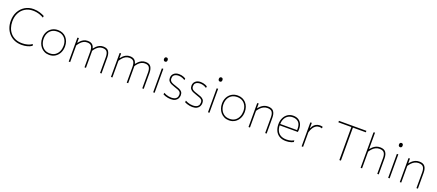

<svg xmlns="http://www.w3.org/2000/svg" viewBox="108 -2228 8472 3726"><g transform="rotate(20 4344.5 -365.0)"><path d="M417 9Q334 9 267.8 -19.2Q201.5 -47.5 155.2 -97.8Q109 -148 84.5 -215Q60 -282 60 -359Q60 -467.5 105 -550Q150 -632.5 227.5 -678.8Q305 -725 403 -725Q439 -725 472.5 -719.5Q506 -714 535.2 -704.8Q564.5 -695.5 588.8 -685.2Q613 -675 630 -665L625 -630Q586.5 -652 549 -665.8Q511.5 -679.5 474.8 -685.8Q438 -692 402 -692Q311.5 -692 241.8 -650.5Q172 -609 132.5 -534Q93 -459 93 -358Q93 -288.5 113.5 -228Q134 -167.5 174.8 -121.8Q215.5 -76 275.8 -50Q336 -24 415 -24Q442 -24 468.8 -27.2Q495.5 -30.5 521.5 -37.2Q547.5 -44 572 -55.2Q596.5 -66.5 619 -82L625 -47Q604 -32.5 579.2 -21.8Q554.5 -11 527.8 -4.2Q501 2.5 473 5.8Q445 9 417 9Z M986 9Q930 9 886 -12Q842 -33 811.2 -69.2Q780.5 -105.5 764.2 -152.5Q748 -199.5 748 -251Q748 -325 778.2 -382Q808.5 -439 862.2 -471.5Q916 -504 986 -504Q1040 -504 1083.2 -485Q1126.5 -466 1157.5 -431.5Q1188.5 -397 1204.8 -351Q1221 -305 1221 -251Q1221 -178.5 1191.8 -119.5Q1162.5 -60.5 1109.5 -25.8Q1056.5 9 986 9ZM986 -23Q1054.5 -23 1099.8 -55.8Q1145 -88.5 1167.5 -140.5Q1190 -192.5 1190 -251Q1190 -316.5 1165.2 -366.2Q1140.5 -416 1094.8 -444Q1049 -472 986 -472Q918.5 -472 872.2 -442.5Q826 -413 802.5 -362.8Q779 -312.5 779 -251Q779 -192.5 801.8 -140.5Q824.5 -88.5 870.5 -55.8Q916.5 -23 986 -23Z M1388 0Q1388 -56.5 1388 -108.5Q1388 -160.5 1388 -221V-271Q1388 -324.5 1388 -381.5Q1388 -438.5 1388 -494L1418 -497V-402H1424Q1438.5 -422.5 1462.8 -446.2Q1487 -470 1521.2 -487Q1555.5 -504 1600 -504Q1664 -504 1697.5 -472.8Q1731 -441.5 1740 -383L1741 -379Q1742.5 -366.5 1743.2 -353.5Q1744 -340.5 1744 -326Q1744 -294 1744 -271.8Q1744 -249.5 1744 -221Q1744 -163.5 1744 -110Q1744 -56.5 1744 0H1714Q1714 -56.5 1714 -110Q1714 -163.5 1714 -221V-326Q1714 -398 1689 -435Q1664 -472 1598 -472Q1557.5 -472 1524.8 -454.5Q1492 -437 1465.8 -408Q1439.5 -379 1418 -345V-221Q1418 -160.5 1418 -108.5Q1418 -56.5 1418 0ZM2035 0Q2035 -56.5 2035 -110Q2035 -163.5 2035 -221V-326Q2035 -398 2010 -435Q1985 -472 1919 -472Q1878.5 -472 1845.8 -454.8Q1813 -437.5 1786.5 -408.8Q1760 -380 1739 -345L1735 -399H1741Q1757.5 -421 1782.5 -445.5Q1807.5 -470 1842 -487Q1876.5 -504 1921 -504Q2002 -504 2033.5 -456.2Q2065 -408.5 2065 -326Q2065 -294 2065 -271.8Q2065 -249.5 2065 -221Q2065 -163.5 2065 -110Q2065 -56.5 2065 0Z M2260 0Q2260 -56.5 2260 -108.5Q2260 -160.5 2260 -221V-271Q2260 -324.5 2260 -381.5Q2260 -438.5 2260 -494L2290 -497V-402H2296Q2310.5 -422.5 2334.8 -446.2Q2359 -470 2393.2 -487Q2427.5 -504 2472 -504Q2536 -504 2569.5 -472.8Q2603 -441.5 2612 -383L2613 -379Q2614.5 -366.5 2615.2 -353.5Q2616 -340.5 2616 -326Q2616 -294 2616 -271.8Q2616 -249.5 2616 -221Q2616 -163.5 2616 -110Q2616 -56.5 2616 0H2586Q2586 -56.5 2586 -110Q2586 -163.5 2586 -221V-326Q2586 -398 2561 -435Q2536 -472 2470 -472Q2429.5 -472 2396.8 -454.5Q2364 -437 2337.8 -408Q2311.5 -379 2290 -345V-221Q2290 -160.5 2290 -108.5Q2290 -56.5 2290 0ZM2907 0Q2907 -56.5 2907 -110Q2907 -163.5 2907 -221V-326Q2907 -398 2882 -435Q2857 -472 2791 -472Q2750.5 -472 2717.8 -454.8Q2685 -437.5 2658.5 -408.8Q2632 -380 2611 -345L2607 -399H2613Q2629.5 -421 2654.5 -445.5Q2679.5 -470 2714 -487Q2748.5 -504 2793 -504Q2874 -504 2905.5 -456.2Q2937 -408.5 2937 -326Q2937 -294 2937 -271.8Q2937 -249.5 2937 -221Q2937 -163.5 2937 -110Q2937 -56.5 2937 0Z M3132 0Q3132 -56.5 3132 -108.5Q3132 -160.5 3132 -221V-271Q3132 -311.5 3132 -348.2Q3132 -385 3132 -420.8Q3132 -456.5 3132 -494L3162 -495.5Q3162 -458 3162 -422Q3162 -386 3162 -349Q3162 -312 3162 -271V-221Q3162 -160.5 3162 -108.5Q3162 -56.5 3162 0ZM3145 -638Q3129.5 -638 3118.8 -649Q3108 -660 3108 -681Q3108 -703.5 3118.8 -714.2Q3129.5 -725 3146 -725Q3162.5 -725 3172.8 -714Q3183 -703 3183 -681Q3183 -660 3172.8 -649Q3162.5 -638 3145 -638Z M3496 9Q3468.5 9 3438.8 3.8Q3409 -1.5 3381.8 -10.5Q3354.5 -19.5 3334 -31L3339 -65Q3362 -52 3387.5 -42.5Q3413 -33 3440.2 -28Q3467.5 -23 3496 -23Q3531 -23 3560.2 -32.5Q3589.5 -42 3607.2 -65.8Q3625 -89.5 3625 -133Q3625 -161.5 3611.2 -179.5Q3597.5 -197.5 3565 -211.8Q3532.5 -226 3477 -243Q3441.5 -254 3410.2 -269Q3379 -284 3359.5 -309Q3340 -334 3340 -375Q3340 -432 3379.5 -468Q3419 -504 3487 -504Q3513 -504 3538 -498.8Q3563 -493.5 3585.2 -484.8Q3607.5 -476 3625 -465L3621 -430Q3595.5 -446.5 3572 -455.8Q3548.5 -465 3527.2 -468.5Q3506 -472 3487 -472Q3464.5 -472 3437.5 -465Q3410.5 -458 3390.8 -437Q3371 -416 3371 -374Q3371 -345.5 3383.8 -327Q3396.5 -308.5 3424.2 -295Q3452 -281.5 3497 -268Q3543 -254 3579 -238.8Q3615 -223.5 3635.5 -198.5Q3656 -173.5 3656 -130Q3656 -93 3639.2 -61.2Q3622.5 -29.5 3587.2 -10.2Q3552 9 3496 9Z M3942 9Q3914.5 9 3884.8 3.8Q3855 -1.5 3827.8 -10.5Q3800.5 -19.5 3780 -31L3785 -65Q3808 -52 3833.5 -42.5Q3859 -33 3886.2 -28Q3913.5 -23 3942 -23Q3977 -23 4006.2 -32.5Q4035.5 -42 4053.2 -65.8Q4071 -89.5 4071 -133Q4071 -161.5 4057.2 -179.5Q4043.5 -197.5 4011 -211.8Q3978.5 -226 3923 -243Q3887.5 -254 3856.2 -269Q3825 -284 3805.5 -309Q3786 -334 3786 -375Q3786 -432 3825.5 -468Q3865 -504 3933 -504Q3959 -504 3984 -498.8Q4009 -493.5 4031.2 -484.8Q4053.5 -476 4071 -465L4067 -430Q4041.5 -446.5 4018 -455.8Q3994.5 -465 3973.2 -468.5Q3952 -472 3933 -472Q3910.5 -472 3883.5 -465Q3856.5 -458 3836.8 -437Q3817 -416 3817 -374Q3817 -345.5 3829.8 -327Q3842.5 -308.5 3870.2 -295Q3898 -281.5 3943 -268Q3989 -254 4025 -238.8Q4061 -223.5 4081.5 -198.5Q4102 -173.5 4102 -130Q4102 -93 4085.2 -61.2Q4068.5 -29.5 4033.2 -10.2Q3998 9 3942 9Z M4264 0Q4264 -56.5 4264 -108.5Q4264 -160.5 4264 -221V-271Q4264 -311.5 4264 -348.2Q4264 -385 4264 -420.8Q4264 -456.5 4264 -494L4294 -495.5Q4294 -458 4294 -422Q4294 -386 4294 -349Q4294 -312 4294 -271V-221Q4294 -160.5 4294 -108.5Q4294 -56.5 4294 0ZM4277 -638Q4261.5 -638 4250.8 -649Q4240 -660 4240 -681Q4240 -703.5 4250.8 -714.2Q4261.5 -725 4278 -725Q4294.5 -725 4304.8 -714Q4315 -703 4315 -681Q4315 -660 4304.8 -649Q4294.5 -638 4277 -638Z M4699 9Q4643 9 4599 -12Q4555 -33 4524.2 -69.2Q4493.5 -105.5 4477.2 -152.5Q4461 -199.5 4461 -251Q4461 -325 4491.2 -382Q4521.5 -439 4575.2 -471.5Q4629 -504 4699 -504Q4753 -504 4796.2 -485Q4839.5 -466 4870.5 -431.5Q4901.5 -397 4917.8 -351Q4934 -305 4934 -251Q4934 -178.5 4904.8 -119.5Q4875.5 -60.5 4822.5 -25.8Q4769.5 9 4699 9ZM4699 -23Q4767.5 -23 4812.8 -55.8Q4858 -88.5 4880.5 -140.5Q4903 -192.5 4903 -251Q4903 -316.5 4878.2 -366.2Q4853.5 -416 4807.8 -444Q4762 -472 4699 -472Q4631.5 -472 4585.2 -442.5Q4539 -413 4515.5 -362.8Q4492 -312.5 4492 -251Q4492 -192.5 4514.8 -140.5Q4537.5 -88.5 4583.5 -55.8Q4629.5 -23 4699 -23Z M5101 0Q5101 -56.5 5101 -108.5Q5101 -160.5 5101 -221V-271Q5101 -324.5 5101 -381.5Q5101 -438.5 5101 -494L5131 -497V-401H5137Q5152 -422 5177.8 -446Q5203.5 -470 5239.8 -487Q5276 -504 5323 -504Q5405.5 -504 5440.2 -457.8Q5475 -411.5 5475 -326Q5475 -294 5475 -271.8Q5475 -249.5 5475 -221Q5475 -163.5 5475 -110Q5475 -56.5 5475 0H5445Q5445 -56.5 5445 -110Q5445 -163.5 5445 -221V-326Q5445 -398 5418.5 -435Q5392 -472 5322 -472Q5279 -472 5244.2 -454.8Q5209.5 -437.5 5181.5 -408.8Q5153.5 -380 5131 -345V-221Q5131 -160.5 5131 -108.5Q5131 -56.5 5131 0Z M5874 9Q5791 9 5736.2 -24.8Q5681.5 -58.5 5654.2 -117.2Q5627 -176 5627 -251Q5627 -324.5 5654.8 -381.8Q5682.5 -439 5732 -471.5Q5781.5 -504 5847 -504Q5905.5 -504 5948.5 -479.2Q5991.5 -454.5 6014.8 -408.2Q6038 -362 6038 -297Q6038 -280 6037.2 -265.8Q6036.5 -251.5 6034 -237L6007 -264Q6008 -272.5 6008 -280Q6008 -287.5 6008 -295Q6008 -386 5964 -429Q5920 -472 5848 -472Q5787 -472 5744.5 -443.5Q5702 -415 5680 -365Q5658 -315 5658 -251V-249Q5658 -180 5681.5 -129.2Q5705 -78.5 5752.8 -50.8Q5800.5 -23 5874 -23Q5900.5 -23 5926.5 -27Q5952.5 -31 5977.2 -39.2Q6002 -47.5 6025 -61L6028 -27Q6009 -15.5 5984.5 -7.5Q5960 0.5 5931.8 4.8Q5903.5 9 5874 9ZM5643 -237V-266H6012L6034 -263V-237Z M6198 0Q6198 -56.5 6198 -108.5Q6198 -160.5 6198 -221V-271Q6198 -324.5 6198 -381.5Q6198 -438.5 6198 -494L6228 -497V-388H6233Q6254 -437.5 6283.2 -462.5Q6312.5 -487.5 6342.5 -495.8Q6372.5 -504 6396 -504Q6412 -504 6425.8 -502Q6439.5 -500 6452 -496L6449 -462Q6435 -466.5 6423.2 -469.2Q6411.5 -472 6394 -472Q6379.5 -472 6358.2 -467Q6337 -462 6313.5 -445.2Q6290 -428.5 6267.8 -394.2Q6245.5 -360 6228 -302V-221Q6228 -160.5 6228 -108.5Q6228 -56.5 6228 0Z M6977 0Q6977 -61 6977 -117Q6977 -173 6977 -238V-472Q6977 -537.5 6977 -593.5Q6977 -649.5 6977 -710L6992 -682H6915Q6851.5 -682 6802.5 -682Q6753.5 -682 6709 -682V-713H7276V-682Q7232 -682 7183 -682Q7134 -682 7070 -682H6993L7009 -710Q7009 -649.5 7009 -593.5Q7009 -537.5 7009 -472V-238Q7009 -173 7009 -117Q7009 -61 7009 0Z M7416 0Q7416 -56.5 7416 -108.5Q7416 -160.5 7416 -221V-494Q7416 -558 7416 -617.2Q7416 -676.5 7416 -731L7446 -739Q7446 -678.5 7446 -618.2Q7446 -558 7446 -494V-401H7452Q7467 -422 7492.8 -446Q7518.5 -470 7554.8 -487Q7591 -504 7638 -504Q7720.5 -504 7755.2 -457.8Q7790 -411.5 7790 -326Q7790 -294 7790 -271.8Q7790 -249.5 7790 -221Q7790 -163.5 7790 -110Q7790 -56.5 7790 0H7760Q7760 -56.5 7760 -110Q7760 -163.5 7760 -221V-326Q7760 -398 7733.5 -435Q7707 -472 7637 -472Q7594 -472 7559.2 -454.8Q7524.5 -437.5 7496.5 -408.8Q7468.5 -380 7446 -345V-221Q7446 -160.5 7446 -108.5Q7446 -56.5 7446 0Z M7985 0Q7985 -56.5 7985 -108.5Q7985 -160.5 7985 -221V-271Q7985 -311.5 7985 -348.2Q7985 -385 7985 -420.8Q7985 -456.5 7985 -494L8015 -495.5Q8015 -458 8015 -422Q8015 -386 8015 -349Q8015 -312 8015 -271V-221Q8015 -160.5 8015 -108.5Q8015 -56.5 8015 0ZM7998 -638Q7982.5 -638 7971.8 -649Q7961 -660 7961 -681Q7961 -703.5 7971.8 -714.2Q7982.5 -725 7999 -725Q8015.5 -725 8025.8 -714Q8036 -703 8036 -681Q8036 -660 8025.8 -649Q8015.5 -638 7998 -638Z M8225 0Q8225 -56.5 8225 -108.5Q8225 -160.5 8225 -221V-271Q8225 -324.5 8225 -381.5Q8225 -438.5 8225 -494L8255 -497V-401H8261Q8276 -422 8301.8 -446Q8327.5 -470 8363.8 -487Q8400 -504 8447 -504Q8529.5 -504 8564.2 -457.8Q8599 -411.5 8599 -326Q8599 -294 8599 -271.8Q8599 -249.5 8599 -221Q8599 -163.5 8599 -110Q8599 -56.5 8599 0H8569Q8569 -56.5 8569 -110Q8569 -163.5 8569 -221V-326Q8569 -398 8542.5 -435Q8516 -472 8446 -472Q8403 -472 8368.2 -454.8Q8333.5 -437.5 8305.5 -408.8Q8277.5 -380 8255 -345V-221Q8255 -160.5 8255 -108.5Q8255 -56.5 8255 0Z"/></g></svg>

Font: Commissioner Thin
Style: Regular
Weight: 100
Designer: Kostas Bartsokas
Foundry: Kostas Bartsokas
Version: Version 1.001;gftools[0.9.23]